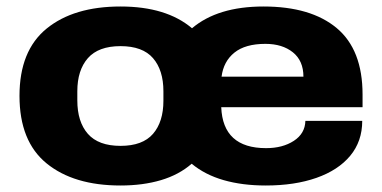

<svg xmlns="http://www.w3.org/2000/svg" viewBox="-20 -559 1176 591"><path d="M351 12Q207 12 123.5 -56Q40 -124 40 -264Q40 -403 123.5 -471Q207 -539 351 -539Q492 -539 571 -472Q650 -539 791 -539Q937 -539 1016.5 -472.5Q1096 -406 1096 -268V-229H661Q666 -103 799 -103Q850 -103 884.5 -125.5Q919 -148 920 -187H1095Q1095 -124 1058 -79.5Q1021 -35 954 -11.5Q887 12 798 12Q726 12 668.5 -4.5Q611 -21 570 -55Q531 -21 475.5 -4.5Q420 12 351 12ZM662 -323H914Q914 -372 881.5 -398Q849 -424 797 -424Q735 -424 701.5 -397Q668 -370 662 -323ZM351 -110Q419 -110 451 -147Q483 -184 483 -249V-278Q483 -343 451 -380Q419 -417 351 -417Q283 -417 250.5 -380Q218 -343 218 -278V-250Q218 -184 250.5 -147Q283 -110 351 -110Z"/></svg>

Font: Archivo SemiExpanded ExtraBold
Style: Regular
Weight: 800
Width: 6
Designer: Hector Gatti
Foundry: Omnibus-Type
Version: Version 2.001; ttfautohint (v1.8.3)